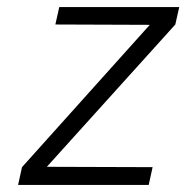

<svg xmlns="http://www.w3.org/2000/svg" viewBox="-20 -521 525 541"><path d="M485 -501H147L136 -452L402 -451L42 -50L31 0H399L410 -50L112 -51L474 -452Z"/></svg>

Font: Advent Pro
Style: Italic
Weight: 400
Italic angle: -12°
Designer: VivaRado, Andreas Kalpakidis
Foundry: VivaRado, Andreas Kalpakidis
Version: Version 3.000